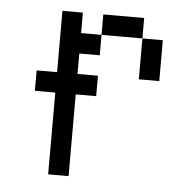

<svg xmlns="http://www.w3.org/2000/svg" viewBox="-43 -543 585 585"><g transform="rotate(5 250.0 -250.0)"><path d="M250 -250V-312.5H187.5V-375H250V-437.5H187.5V-500H125V-312.5H62.5V-250H125Q125 -250 125 0H187.5Q187.5 0 187.5 -250ZM375 -437.5Q375 -437.5 375 -312.5H437.5Q437.5 -312.5 437.5 -437.5ZM250 -437.5H375V-500H250Z"/></g></svg>

Font: Unifont
Style: Regular
Weight: 500
Version: Version 15.1.04